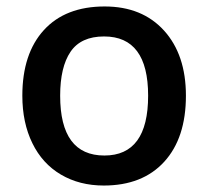

<svg xmlns="http://www.w3.org/2000/svg" viewBox="-20 -570 651 600"><path d="M561 -271Q561 -138.7 493.2 -64.5Q425.3 9.8 304.2 9.8Q228.5 9.8 170.4 -24.4Q112.3 -58.6 81.1 -122.6Q49.8 -186.5 49.8 -271Q49.8 -402.3 117.2 -476.1Q184.6 -549.8 307.1 -549.8Q424.3 -549.8 492.7 -474.4Q561 -398.9 561 -271ZM168 -271Q168 -84 306.2 -84Q442.9 -84 442.9 -271Q442.9 -456.1 305.2 -456.1Q232.9 -456.1 200.4 -408.2Q168 -360.4 168 -271Z"/></svg>

Font: f1_51640          
Style: Regular
Weight: 600
Foundry: Ascender Corporation
Version: Version 1.10